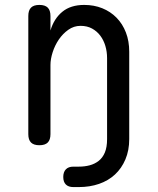

<svg xmlns="http://www.w3.org/2000/svg" viewBox="-20 -580 640 780"><path d="M237 139Q237 119 247.5 108Q258 97 278 97H300Q324 97 344.5 91.5Q365 86 381 73.5Q397 61 406 39.5Q415 18 415 -15V-344Q415 -370 408 -393.5Q401 -417 387.5 -435Q374 -453 354 -464Q334 -475 307 -475Q280 -475 257.5 -459Q235 -443 219 -419.5Q203 -396 194 -368Q185 -340 185 -316V-35Q185 -12 174 -1Q163 10 140 10Q117 10 106 -1Q95 -12 95 -35V-515Q95 -538 106 -549Q117 -560 140 -560Q163 -560 174 -549Q185 -538 185 -515V-456Q199 -504 233 -532Q267 -560 322 -560Q362 -560 395.5 -546.5Q429 -533 453.5 -508Q478 -483 491.5 -448Q505 -413 505 -370V-15Q505 31 489.5 67.5Q474 104 447 129Q420 154 382.5 167Q345 180 300 180H278Q258 180 247.5 169.5Q237 159 237 139Z"/></svg>

Font: Maple Mono NL
Style: Regular
Weight: 400
Monospace: yes
Designer: subframe7536
Version: Version 7.000